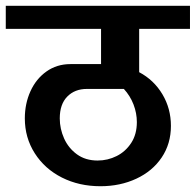

<svg xmlns="http://www.w3.org/2000/svg" viewBox="-42 -658 678 665"><path d="M440 -558V-408Q491 -381 520.5 -331.5Q550 -282 550 -222Q550 -160 518 -112.5Q486 -65 430 -39Q374 -13 306 -13Q232 -13 172.5 -43Q113 -73 78.5 -127Q44 -181 44 -248Q44 -299 63.5 -342Q83 -385 119 -410.5Q155 -436 202 -436H308V-558H-22V-638H616V-558ZM432 -235Q432 -266 420.5 -296Q409 -326 387 -350H259Q217 -350 191 -323.5Q165 -297 165 -248Q165 -212 180 -178.5Q195 -145 224.5 -123.5Q254 -102 296 -102Q331 -102 362 -117.5Q393 -133 412.5 -163Q432 -193 432 -235Z"/></svg>

Font: AmikoBold
Style: Bold
Weight: 700
Designer: Pablo Impallari, Rodrigo Fuenzalida, Andres Torresi
Foundry: Impallari Type
Version: Version 1.000; ttfautohint (v1.3)